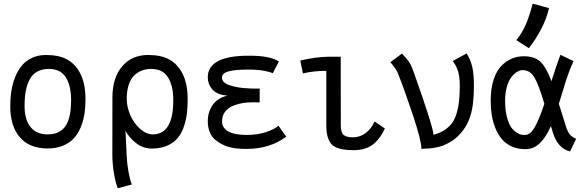

<svg xmlns="http://www.w3.org/2000/svg" viewBox="-20 -800 3145 1034"><path d="M235.4 -0.5Q137.7 -1 86.4 -61.3Q35.2 -121.6 35.2 -226.6Q35.2 -271 41.3 -310.3Q47.4 -349.6 61.8 -385.5Q76.2 -421.4 97.9 -447.3Q119.6 -473.1 152.8 -488.5Q186 -503.9 227.5 -503.9Q297.9 -503.9 341.6 -479.7Q385.3 -455.6 411.6 -405.8Q440.4 -350.1 440.4 -265.1Q440.4 -221.2 434.3 -183.8Q428.2 -146.5 413.6 -112.1Q398.9 -77.6 376.2 -53.5Q353.5 -29.3 317.9 -14.9Q282.2 -0.5 236.3 -0.5ZM319.3 -105Q362.8 -146 362.8 -258.8V-267.6Q361.8 -340.8 333.5 -384.8Q305.2 -428.7 244.1 -428.7Q207 -428.7 180.9 -414.6Q154.8 -400.4 140.1 -373Q125.5 -345.7 118.9 -310.8Q112.3 -275.9 112.3 -229Q112.3 -156.7 144 -116.5Q175.8 -76.2 236.3 -76.2Q264.2 -76.7 282.5 -83Q300.8 -89.4 319.3 -105Z M585.4 -274.4Q585.4 -380.9 637.7 -442.4Q689.9 -503.9 777.8 -503.9Q848.1 -503.9 891.8 -479.7Q935.5 -455.6 961.9 -405.8Q990.7 -350.1 990.7 -265.1Q990.7 -220.2 985.8 -183.6Q981 -147 968 -111.8Q955.1 -76.7 933.8 -53Q912.6 -29.3 878.2 -14.6Q843.8 0 797.9 0H796.9Q751 0 713.9 -28.6Q676.8 -57.1 655.8 -95.2L662.1 36.6Q664.1 82.5 672.1 126.2Q680.2 169.9 689.9 193.4L614.3 213.9Q603.5 189.9 594.2 136.2Q585 82.5 585 34.2ZM913.1 -258.8V-267.6Q912.1 -340.8 883.8 -384.8Q855.5 -428.7 794.4 -428.7Q767.1 -428.7 744.1 -420.2Q721.2 -411.6 702.4 -393.3Q683.6 -375 673.1 -343Q662.6 -311 662.6 -268.1Q662.6 -222.2 682.9 -177.5Q703.1 -132.8 736.1 -104.5Q769 -76.2 803.7 -76.2Q913.1 -77.6 913.1 -258.8Z M1521.5 -64Q1433.1 2 1308.1 2Q1245.6 2 1209.5 -9.3Q1173.3 -20.5 1143.1 -43.9Q1099.1 -78.6 1099.1 -147Q1099.1 -197.8 1125.5 -235.1Q1151.9 -272.5 1205.1 -285.2Q1150.4 -289.1 1124.8 -317.1Q1099.1 -345.2 1099.1 -385.3Q1099.1 -440.4 1153.1 -470.2Q1207 -500 1317.9 -500H1324.7Q1435.1 -500 1481.9 -468.8L1448.7 -405.3Q1437.5 -412.1 1402.1 -418.7Q1366.7 -425.3 1318.8 -425.3Q1243.7 -425.3 1209.5 -415.3Q1175.3 -405.3 1175.3 -382.3Q1175.3 -369.1 1185.3 -358.6Q1195.3 -348.1 1213.4 -342Q1231.4 -335.9 1250.7 -331.8Q1270 -327.6 1293.9 -325.7Q1317.9 -323.7 1334 -323.2Q1350.1 -322.8 1367.2 -322.8H1369.6H1378.4V-248.5Q1372.1 -248.5 1359.4 -248.8Q1346.7 -249 1340.3 -249Q1284.7 -249 1243.2 -233.4Q1175.8 -208.5 1175.8 -146Q1175.8 -111.3 1209.5 -92.3Q1243.2 -73.2 1308.6 -73.2Q1365.2 -73.2 1411.6 -88.4Q1458 -103.5 1479.5 -123Z M1756.3 -494.6H1814.9Q1814.9 -494.6 1815.4 -126.5Q1815.4 -85.9 1830.6 -73.2Q1845.7 -60.5 1882.3 -60.5Q1917.5 -60.5 1948.2 -82.8Q1979 -105 1997.1 -146L2052.7 -107.9Q2025.4 -49.3 1986.3 -20.3Q1947.3 8.8 1882.8 8.8Q1816.9 8.8 1782.7 -9.8Q1737.3 -34.7 1737.3 -124.5V-418.5Q1670.4 -418.5 1611.3 -404.8L1597.2 -474.1Q1685.5 -494.6 1756.3 -494.6Z M2145 -511.7Q2171.4 -483.4 2183.6 -465.1Q2195.8 -446.8 2205.1 -419.9Q2309.1 -128.4 2314.9 -74.2Q2350.1 -83.5 2375.5 -100.6Q2400.9 -117.7 2416.3 -140.1Q2431.6 -162.6 2440.7 -195.1Q2449.7 -227.5 2452.9 -261.2Q2456.1 -294.9 2456.1 -341.3Q2456.1 -383.8 2447.3 -414.3Q2438.5 -444.8 2418.5 -471.7L2493.2 -512.2Q2514.6 -477.5 2523.4 -439.2Q2532.2 -400.9 2532.2 -335.9Q2532.2 -232.9 2512 -171.9Q2491.7 -110.8 2446.8 -67.4Q2432.1 -53.2 2418 -43.5Q2403.8 -33.7 2380.6 -22.5Q2357.4 -11.2 2324.2 -5.1Q2291 1 2249.5 1.5Q2249.5 -43 2203.1 -182.1Q2156.7 -321.3 2121.1 -409.7Q2118.2 -417.5 2104.7 -436.8Q2091.3 -456.1 2082 -464.8Z M2760.7 -584Q2793 -623.5 2812.7 -670.4Q2832.5 -717.3 2848.6 -780.3L2936.5 -756.3Q2924.8 -702.1 2894.5 -643.8Q2864.3 -585.4 2827.6 -540.5ZM2700.2 -257.3Q2700.2 -206.5 2710.2 -169.2Q2720.2 -131.8 2732.9 -114.3Q2745.6 -96.7 2762.2 -86.4Q2778.8 -76.2 2786.9 -74.7Q2794.9 -73.2 2801.3 -73.2H2807.6Q2836.4 -73.2 2860.6 -116.5Q2884.8 -159.7 2911.6 -241.2Q2881.8 -342.3 2858.4 -382.3Q2835 -422.4 2794.9 -422.4Q2779.8 -422.4 2763.9 -412.6Q2748 -402.8 2733.4 -384Q2718.8 -365.2 2709.5 -332Q2700.2 -298.8 2700.2 -257.3ZM2989.7 -240.7Q3023.9 -130.9 3029.8 -113.3Q3037.6 -89.8 3049.1 -75.7Q3060.5 -61.5 3083 -52.7L3049.8 15.6Q2982.9 -1 2957 -87.9Q2950.2 -110.4 2946.8 -121.1Q2920.9 -62 2887.7 -29.3Q2854.5 3.4 2809.6 3.4Q2768.6 3.4 2736.1 -11.2Q2703.6 -25.9 2682.9 -50.5Q2662.1 -75.2 2648.2 -109.1Q2634.3 -143.1 2628.4 -179.7Q2622.6 -216.3 2622.6 -257.3Q2622.6 -321.8 2637.9 -369.9Q2653.3 -418 2679.7 -444.8Q2706.1 -471.7 2736.3 -484.4Q2766.6 -497.1 2800.3 -497.1Q2858.9 -497.1 2890.6 -467.3Q2922.4 -437.5 2949.7 -362.8Q2978 -452.6 2998 -504.9L3069.3 -470.7Q3058.1 -449.2 3046.4 -418Q3034.7 -386.7 3028.1 -366Q3021.5 -345.2 3007.8 -300Q2994.1 -254.9 2989.7 -240.7Z"/></svg>

Font: Fantasque Sans Mono
Style: Regular
Weight: 400
Monospace: yes
Designer: Jany Belluz
Version: Version 1.8.0 ; ttfautohint (v1.8.2)